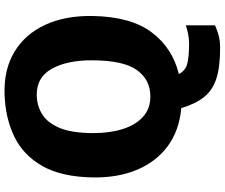

<svg xmlns="http://www.w3.org/2000/svg" viewBox="-90 -700 964 823"><g transform="rotate(-90 391.5 -289.0)"><path d="M596 173Q515.5 173 465.8 157Q416 141 386.8 104.5Q357.5 68 339 6.5Q243.5 -2 176.5 -51.2Q109.5 -100.5 74.8 -183Q40 -265.5 42 -375Q44.5 -507 90.8 -588.8Q137 -670.5 217 -709.2Q297 -748 400 -751Q505.5 -754 581 -708.2Q656.5 -662.5 696.2 -576.5Q736 -490.5 734 -373Q731 -209 663.5 -119.8Q596 -30.5 485 -4Q499.5 24.5 529.2 32.2Q559 40 617 40Q638 40 658.5 35.5Q679 31 694 26V151Q680.5 157.5 656 165.2Q631.5 173 596 173ZM389 -126Q461 -126 502.5 -184.2Q544 -242.5 544 -378Q544 -483 508 -548Q472 -613 397 -613Q351.5 -613 314 -590.5Q276.5 -568 254.2 -515Q232 -462 232 -370Q232 -299 249.5 -244Q267 -189 301.8 -157.5Q336.5 -126 389 -126Z"/></g></svg>

Font: Merriweather Sans Black
Style: Regular
Weight: 900
Designer: Eben Sorkin
Foundry: Eben Sorkin
Version: Version 1.008; ttfautohint (v1.7.19-72a1) -l 8 -r 50 -G 200 